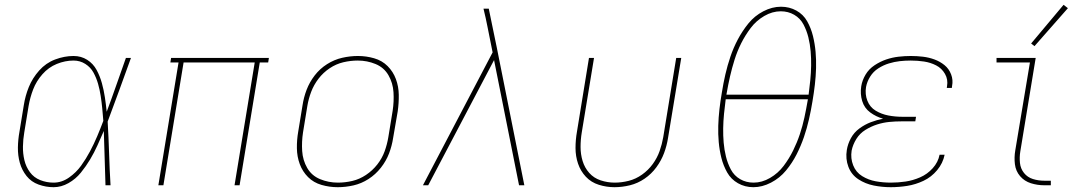

<svg xmlns="http://www.w3.org/2000/svg" viewBox="-20 -771 4504 799"><path d="M203 8Q235 8 265 -9Q295 -26 316.5 -52.5Q338 -79 355 -107.5Q372 -136 385.5 -166Q399 -196 412 -226Q414 -170 415.5 -113.5Q417 -57 419 0H440Q436 -66 434 -132.5Q432 -199 428 -265Q453 -331 477 -397.5Q501 -464 525 -530H504Q484 -474 464.5 -418Q445 -362 424 -306Q421 -336 416.5 -366Q412 -396 404 -425Q396 -454 382 -480Q368 -506 343 -522Q318 -538 286 -538Q248 -538 209.5 -523.5Q171 -509 143 -477.5Q115 -446 100 -409Q85 -372 79 -333L61 -223Q55 -190 54.5 -157Q54 -124 62.5 -93.5Q71 -63 90.5 -38.5Q110 -14 140.5 -3Q171 8 203 8ZM203 -11Q174 -11 147.5 -21.5Q121 -32 104.5 -54.5Q88 -77 81.5 -104.5Q75 -132 75.5 -161.5Q76 -191 81 -220L99 -330Q105 -365 118 -399Q131 -433 156.5 -462Q182 -491 216.5 -505Q251 -519 286 -519Q313 -519 335 -505Q357 -491 369 -469Q381 -447 388 -422.5Q395 -398 399 -372Q403 -346 405.5 -320Q408 -294 410 -268Q398 -236 384.5 -204Q371 -172 354.5 -141Q338 -110 317.5 -81.5Q297 -53 267 -32Q237 -11 203 -11Z M639 0H660L744 -511H1040L956 0H977L1061 -511H1096L1099 -530H692L689 -511H723Z M1385 8H1386Q1418 8 1451 0.5Q1484 -7 1513.5 -26Q1543 -45 1565 -73Q1587 -101 1599 -132.5Q1611 -164 1616 -197L1635 -307Q1640 -342 1639.5 -376.5Q1639 -411 1627.5 -442Q1616 -473 1593 -496Q1570 -519 1537 -528.5Q1504 -538 1470 -538H1469Q1437 -538 1404 -530.5Q1371 -523 1341 -504Q1311 -485 1289.5 -457Q1268 -429 1256 -397.5Q1244 -366 1239 -333L1221 -223Q1215 -189 1215.5 -154Q1216 -119 1227.5 -88Q1239 -57 1262 -34Q1285 -11 1318 -1.5Q1351 8 1385 8ZM1386 -11Q1347 -11 1312 -25.5Q1277 -40 1258.5 -72Q1240 -104 1237.5 -142.5Q1235 -181 1241 -220L1259 -330Q1264 -360 1275 -389Q1286 -418 1305.5 -443.5Q1325 -469 1352 -487Q1379 -505 1409 -512Q1439 -519 1469 -519Q1508 -519 1543 -504.5Q1578 -490 1596.5 -458Q1615 -426 1617.5 -387.5Q1620 -349 1614 -310L1596 -200Q1591 -170 1580.5 -141Q1570 -112 1550 -86.5Q1530 -61 1503 -43Q1476 -25 1446 -18Q1416 -11 1386 -11Z M1740 0H1762L2036 -521L2140 0H2162L2047 -575L2029 -662L2014 -735H1992Q1997 -716 2001 -696.5Q2005 -677 2009 -658L2030 -553Z M2537 8Q2569 8 2601.5 0Q2634 -8 2662.5 -27.5Q2691 -47 2711.5 -75Q2732 -103 2743.5 -134Q2755 -165 2760 -197L2815 -530H2794L2740 -200Q2735 -171 2725 -142.5Q2715 -114 2696.5 -88.5Q2678 -63 2652 -44.5Q2626 -26 2596.5 -18.5Q2567 -11 2538 -11Q2508 -11 2479.5 -20.5Q2451 -30 2432 -51.5Q2413 -73 2404.5 -101Q2396 -129 2396 -159.5Q2396 -190 2401 -220L2452 -530H2431L2381 -223Q2375 -189 2375 -155Q2375 -121 2385.5 -90Q2396 -59 2418 -35.5Q2440 -12 2472 -2Q2504 8 2537 8Z M3115 8Q3152 8 3188.5 -11Q3225 -30 3251 -61.5Q3277 -93 3295 -128.5Q3313 -164 3325.5 -200.5Q3338 -237 3346.5 -274.5Q3355 -312 3361 -349Q3367 -384 3371 -418.5Q3375 -453 3376 -487.5Q3377 -522 3374 -555.5Q3371 -589 3363 -621.5Q3355 -654 3339 -682.5Q3323 -711 3294 -727Q3265 -743 3230 -743Q3193 -743 3156.5 -724Q3120 -705 3094.5 -673.5Q3069 -642 3050.5 -607Q3032 -572 3019.5 -535Q3007 -498 2998.5 -461Q2990 -424 2984 -386Q2978 -352 2974 -317Q2970 -282 2969 -247.5Q2968 -213 2971 -179.5Q2974 -146 2982 -114Q2990 -82 3006 -53.5Q3022 -25 3051 -8.5Q3080 8 3115 8ZM3116 -11Q3085 -11 3060 -25.5Q3035 -40 3021.5 -65.5Q3008 -91 3001 -119.5Q2994 -148 2991.5 -177.5Q2989 -207 2989.5 -237Q2990 -267 2993 -297.5Q2996 -328 3000 -358H3342L3341 -352Q3335 -317 3327.5 -282Q3320 -247 3308.5 -212.5Q3297 -178 3280.5 -144.5Q3264 -111 3241 -80.5Q3218 -50 3184.5 -30.5Q3151 -11 3116 -11ZM3003 -377Q3003 -380 3004 -383Q3010 -418 3018 -453Q3026 -488 3037 -523Q3048 -558 3064.5 -591Q3081 -624 3104 -654.5Q3127 -685 3160.5 -704.5Q3194 -724 3229 -724Q3260 -724 3285 -709.5Q3310 -695 3323.5 -669.5Q3337 -644 3344 -615.5Q3351 -587 3353.5 -557.5Q3356 -528 3355.5 -498Q3355 -468 3352 -437.5Q3349 -407 3345 -377Z M3687 8Q3721 8 3755.5 2.5Q3790 -3 3823 -18.5Q3856 -34 3880 -63Q3904 -92 3911 -127H3890Q3884 -96 3861.5 -71Q3839 -46 3809 -33Q3779 -20 3748.5 -15.5Q3718 -11 3687 -11Q3655 -11 3624.5 -16.5Q3594 -22 3568 -38Q3542 -54 3530.5 -83Q3519 -112 3524 -144Q3529 -169 3543.5 -192.5Q3558 -216 3581.5 -230.5Q3605 -245 3630 -253Q3655 -261 3680.5 -263.5Q3706 -266 3732 -266H3789L3792 -285H3735Q3705 -285 3676.5 -290.5Q3648 -296 3624 -310.5Q3600 -325 3589.5 -352Q3579 -379 3584 -409Q3588 -431 3601 -452Q3614 -473 3635 -486.5Q3656 -500 3679 -507Q3702 -514 3724.5 -516.5Q3747 -519 3770 -519Q3798 -519 3825 -515Q3852 -511 3875.5 -499Q3899 -487 3912.5 -463.5Q3926 -440 3921 -412Q3921 -409 3920 -405H3941Q3942 -409 3942 -413Q3947 -438 3938 -461.5Q3929 -485 3910.5 -500Q3892 -515 3869 -523.5Q3846 -532 3821 -535Q3796 -538 3770 -538Q3745 -538 3719 -535Q3693 -532 3668 -523.5Q3643 -515 3619.5 -499.5Q3596 -484 3582 -460.5Q3568 -437 3564 -412Q3559 -380 3568 -350.5Q3577 -321 3601.5 -303Q3626 -285 3655 -277Q3629 -272 3604 -262.5Q3579 -253 3556.5 -236.5Q3534 -220 3521 -196Q3508 -172 3504 -147Q3498 -110 3510.5 -77Q3523 -44 3552 -25Q3581 -6 3616 1Q3651 8 3687 8Z M4326 0H4353V-19H4326Q4301 -19 4278.5 -26Q4256 -33 4241.5 -51Q4227 -69 4224.5 -93Q4222 -117 4226 -141L4290 -530H4127V-511H4266L4205 -145Q4200 -116 4203.5 -87.5Q4207 -59 4225 -38Q4243 -17 4270 -8.5Q4297 0 4326 0ZM4285 -579 4424 -737 4406 -751 4271 -590Z"/></svg>

Font: Iosevka Sparkle Thin Oblique
Style: Regular
Weight: 100
Italic angle: -9°
Designer: Belleve Invis
Foundry: Belleve Invis
Version: Version 4.5.0; ttfautohint (v1.8.3)